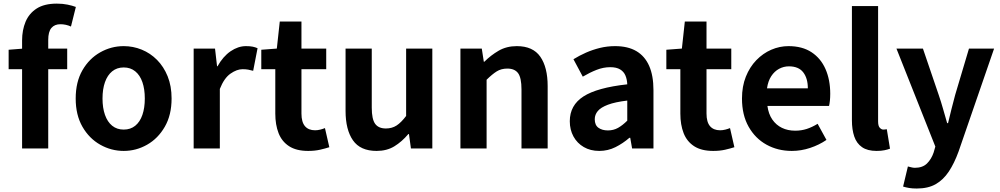

<svg xmlns="http://www.w3.org/2000/svg" viewBox="-20 -832 5604 1076"><path d="M103.8 0V-605.1Q103.8 -663.3 123.3 -710.1Q142.9 -756.8 185.6 -784.3Q228.3 -811.7 298.3 -811.7Q331.7 -811.7 358.9 -806Q386.1 -800.3 405.1 -793.1L377.7 -683.3Q349.6 -696.2 318.4 -696.2Q285.8 -696.2 268.1 -675.3Q250.3 -654.4 250.3 -607.9V0ZM28.4 -444.1V-553.2L112.3 -559.8H356.6V-444.1Z M673.3 13.8Q603.3 13.8 541.6 -21.1Q479.9 -55.9 442 -121.7Q404.2 -187.5 404.2 -279.9Q404.2 -372.8 442 -438.4Q479.9 -503.9 541.6 -538.7Q603.3 -573.5 673.3 -573.5Q725.7 -573.5 774.1 -553.9Q822.4 -534.2 860 -496.4Q897.6 -458.5 919.6 -404.2Q941.6 -349.8 941.6 -279.9Q941.6 -187.5 903.6 -121.7Q865.7 -55.9 804.5 -21.1Q743.3 13.8 673.3 13.8ZM673.3 -105.8Q711.3 -105.8 737.9 -127.3Q764.5 -148.9 778 -188.2Q791.5 -227.4 791.5 -279.9Q791.5 -332.7 778 -371.7Q764.5 -410.7 737.9 -432.3Q711.3 -454 673.3 -454Q635.2 -454 608.7 -432.3Q582.1 -410.7 568.3 -371.7Q554.5 -332.7 554.5 -279.9Q554.5 -227.4 568.3 -188.2Q582.1 -148.9 608.7 -127.3Q635.2 -105.8 673.3 -105.8Z M1065.3 0V-559.8H1185L1196.4 -460.8H1199.2Q1229.9 -515.8 1272.2 -544.7Q1314.5 -573.5 1358.3 -573.5Q1381.7 -573.5 1396.4 -570.4Q1411.2 -567.2 1423.4 -561.8L1398.8 -435.2Q1383.4 -439.4 1370.5 -441.8Q1357.6 -444.2 1339.3 -444.2Q1307.4 -444.2 1271.7 -419.3Q1236 -394.4 1212 -333.6V0Z M1706.9 13.8Q1640.7 13.8 1600.1 -12.6Q1559.4 -39 1541.1 -86Q1522.8 -133 1522.8 -195.4V-444.1H1444.3V-553.2L1531.4 -559.8L1547.9 -711.4H1669.4V-559.8H1808.2V-444.1H1669.4V-195.8Q1669.4 -148 1689.1 -124.9Q1708.8 -101.9 1745.8 -101.9Q1760 -101.9 1775.1 -105.7Q1790.2 -109.6 1801.1 -114.2L1825.6 -7Q1803.3 0.2 1773.8 7Q1744.3 13.8 1706.9 13.8Z M2090.4 13.8Q1999.3 13.8 1957.9 -45.8Q1916.6 -105.3 1916.6 -210.6V-559.8H2063.4V-228.7Q2063.4 -164.3 2082.3 -138.2Q2101.3 -112 2142.6 -112Q2176.7 -112 2202.4 -128.6Q2228.1 -145.2 2256 -182.1V-559.8H2402.8V0H2282.9L2271.9 -80.6H2268.3Q2232.2 -37.8 2190 -12Q2147.8 13.8 2090.4 13.8Z M2560.3 0V-559.8H2680L2691.4 -485.9H2694.2Q2730.5 -522.2 2774.7 -547.9Q2818.9 -573.5 2876.2 -573.5Q2966.6 -573.5 3007.9 -514.3Q3049.2 -455 3049.2 -349.1V0H2902.5V-330.9Q2902.5 -396 2883.5 -421.9Q2864.5 -447.7 2823.1 -447.7Q2788.9 -447.7 2763.6 -431.9Q2738.3 -416 2707 -385.1V0Z M3338.4 13.8Q3288.9 13.8 3251.6 -7.9Q3214.4 -29.5 3193.8 -67.2Q3173.2 -105 3173.2 -152.6Q3173.2 -242.2 3249.9 -291.6Q3326.7 -341 3495.3 -359.4Q3494.2 -386.8 3485.1 -408.6Q3476 -430.4 3455.4 -442.9Q3434.8 -455.5 3400.1 -455.5Q3361.3 -455.5 3323.3 -440.5Q3285.3 -425.6 3246 -402.4L3193.7 -500.1Q3227.1 -520.7 3264.2 -537.1Q3301.3 -553.4 3342.3 -563.5Q3383.3 -573.5 3427.1 -573.5Q3498.4 -573.5 3546 -545.7Q3593.6 -517.8 3617.9 -463Q3642.1 -408.3 3642.1 -327V0H3522.4L3511.9 -59.9H3507.4Q3471.3 -28.4 3429 -7.3Q3386.8 13.8 3338.4 13.8ZM3386.7 -101.1Q3418.1 -101.1 3443.6 -115.4Q3469.1 -129.7 3495.3 -155.8V-268.4Q3427.4 -260.3 3387.2 -245.2Q3347 -230.1 3330.1 -209.7Q3313.1 -189.3 3313.1 -163.8Q3313.1 -130.8 3333.7 -116Q3354.3 -101.1 3386.7 -101.1Z M3976.9 13.8Q3910.7 13.8 3870.1 -12.6Q3829.4 -39 3811.1 -86Q3792.8 -133 3792.8 -195.4V-444.1H3714.3V-553.2L3801.4 -559.8L3817.9 -711.4H3939.4V-559.8H4078.2V-444.1H3939.4V-195.8Q3939.4 -148 3959.1 -124.9Q3978.8 -101.9 4015.8 -101.9Q4030 -101.9 4045.1 -105.7Q4060.2 -109.6 4071.1 -114.2L4095.6 -7Q4073.3 0.2 4043.8 7Q4014.3 13.8 3976.9 13.8Z M4417.4 13.8Q4338.9 13.8 4275.7 -21.2Q4212.5 -56.1 4175.4 -121.9Q4138.2 -187.7 4138.2 -279.9Q4138.2 -348.1 4159.8 -402.2Q4181.4 -456.3 4218.6 -494.8Q4255.8 -533.2 4302.5 -553.4Q4349.3 -573.5 4398.7 -573.5Q4476.1 -573.5 4528 -539.3Q4579.9 -505.1 4606.4 -444.7Q4632.8 -384.4 4632.8 -306.4Q4632.8 -285.9 4630.9 -267.6Q4628.9 -249.4 4626.1 -238.4H4280.7Q4286.9 -192.8 4308.2 -162.1Q4329.4 -131.4 4362.1 -115.5Q4394.8 -99.6 4436.6 -99.6Q4470.6 -99.6 4501 -109.4Q4531.3 -119.3 4562.1 -138.2L4611.6 -47.9Q4570.7 -19.8 4520 -3Q4469.4 13.8 4417.4 13.8ZM4278.4 -336.9H4507.3Q4507.3 -393.2 4481.4 -426.7Q4455.6 -460.2 4401.1 -460.2Q4372 -460.2 4346.2 -446.4Q4320.4 -432.6 4302.4 -405.4Q4284.4 -378.2 4278.4 -336.9Z M4892.5 13.8Q4841.2 13.8 4810.9 -7.4Q4780.5 -28.5 4767.4 -67.1Q4754.3 -105.8 4754.3 -157.3V-797.9H4901V-151.3Q4901 -125.9 4910.5 -115.9Q4920 -105.8 4930 -105.8Q4934.6 -105.8 4938.6 -106.3Q4942.6 -106.8 4949.8 -107.8L4967.7 1.2Q4955.3 6.1 4936.8 9.9Q4918.3 13.8 4892.5 13.8Z M5117.8 224.5Q5093.1 224.5 5075.2 221.5Q5057.3 218.5 5041.1 213.5L5068 100.9Q5076 102.6 5086.5 105.5Q5096.9 108.4 5107.3 108.4Q5150.3 108.4 5175 84.2Q5199.6 60 5212.2 22.8L5221.8 -10.6L5003.8 -559.8H5152.2L5240.7 -300Q5253.7 -262.1 5265 -222.2Q5276.2 -182.3 5288 -141.9H5293Q5302.1 -181.5 5312.4 -221.4Q5322.7 -261.3 5332.9 -300L5410.3 -559.8H5551.1L5352 17.1Q5328.1 83 5297.3 129.4Q5266.5 175.8 5223.7 200.2Q5181 224.5 5117.8 224.5Z"/></svg>

Font: Noto Sans JP
Style: Regular
Weight: 100
Designer: Ryoko NISHIZUKA 西塚涼子 (kana, bopomofo & ideographs); Paul D. Hunt (Latin, Greek & Cyrillic); Sandoll Communications 산돌커뮤니
Foundry: Adobe
Version: Version 2.004;hotconv 1.0.118;makeotfexe 2.5.65603